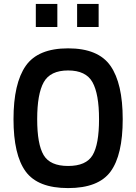

<svg xmlns="http://www.w3.org/2000/svg" viewBox="-20 -950 696 981"><path d="M170 -341Q170 -213 203 -157.5Q236 -102 328 -102Q420 -102 453 -157Q486 -212 486 -341Q486 -470 452.5 -530Q419 -590 328 -590Q237 -590 203.5 -530Q170 -470 170 -341ZM49 -341Q49 -524 111.5 -613.5Q174 -703 328 -703Q482 -703 544.5 -613.5Q607 -524 607 -341Q607 -158 545 -73.5Q483 11 328 11Q173 11 111 -74Q49 -159 49 -341ZM163 -812V-930H273V-812ZM374 -812V-930H484V-812Z"/></svg>

Font: TypoPRO Titillium Text
Style: 800 wt
Weight: 800
Designer: Accademia di Belle Arti di Urbino and others
Foundry: Accademia di Belle Arti di Urbino and others.
Version: Version 25.000